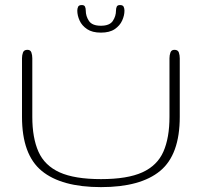

<svg xmlns="http://www.w3.org/2000/svg" viewBox="-20 -745 814 775"><path d="M387.7 10.3Q228 10.3 148.4 -55.2Q68.8 -120.6 68.8 -273.4V-509.8Q68.8 -522.5 72.8 -533.2Q76.7 -543.9 90.8 -543.9Q103 -543.9 106.7 -533.2Q110.4 -522.5 110.4 -509.8V-273.4Q110.4 -188.5 135.3 -132.6Q160.2 -76.7 220.7 -49.3Q281.2 -22 387.7 -22Q494.1 -22 554.4 -49.3Q614.7 -76.7 639.4 -132.6Q664.1 -188.5 664.1 -273.4V-509.8Q664.1 -522.5 668 -533.2Q671.9 -543.9 684.1 -543.9Q698.2 -543.9 701.9 -533.2Q705.6 -522.5 705.6 -509.8V-273.4Q705.6 -120.6 626.5 -55.2Q547.4 10.3 387.7 10.3ZM387.2 -613.3Q352.5 -613.3 331.5 -627.4Q310.5 -641.6 301.3 -662.1Q292 -682.6 292 -702.1Q292 -710.4 295.2 -717.5Q298.3 -724.6 310.1 -724.6Q320.3 -724.6 323.2 -718Q326.2 -711.4 326.2 -702.1Q326.2 -679.7 339.1 -660.4Q352.1 -641.1 387.2 -641.1Q422.4 -641.1 435.3 -660.4Q448.2 -679.7 448.2 -702.1Q448.2 -711.4 451.2 -718Q454.1 -724.6 464.4 -724.6Q476.1 -724.6 479.2 -717.5Q482.4 -710.4 482.4 -702.1Q482.4 -682.6 473.1 -662.1Q463.9 -641.6 443.1 -627.4Q422.4 -613.3 387.2 -613.3Z"/></svg>

Font: Gruppo
Style: Regular
Weight: 400
Designer: Vernon Adams
Foundry: Vernon Adams
Version: Version 1.001; ttfautohint (v1.8.4.7-5d5b);gftools[0.9.28]